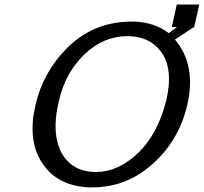

<svg xmlns="http://www.w3.org/2000/svg" viewBox="-20 -807 897 845"><path d="M136 -344Q169 -488 272 -592.5Q375 -697 517 -710Q534 -712 570 -712Q660 -709 723 -661L759 -688H736L758 -787H857L835 -689L750 -633Q845 -520 804 -345Q770 -196 660 -93Q550 10 409 17Q375 19 350 16Q223 3 162 -95Q101 -193 136 -344ZM239 -362Q238 -357 236 -349Q207 -216 251 -134Q298 -50 403 -50Q499 -50 586.5 -132.5Q674 -215 712 -366Q744 -504 689 -579Q638 -648 541 -648Q435 -648 351 -567Q267 -486 239 -362Z"/></svg>

Font: Coval
Style: Book Italic
Weight: 350
Foundry: Context Ltd
Version: Version 001.000